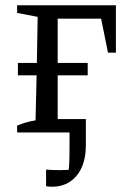

<svg xmlns="http://www.w3.org/2000/svg" viewBox="-20 -503 482 729"><path d="M45 0V-26Q59 -32 77 -37.5Q95 -43 115 -46L119 -217H48V-264H120L123 -439L45 -454V-483H420V-303H390L364 -432H199V-264H313V-217H199V-51H306V48Q306 122 271 164Q236 206 177 206Q165 206 155 204V141Q169 142 181 142.5Q193 143 206 143Q221 143 241 142Q243 122 243.5 98Q244 74 244 46Q244 22 244 0Z"/></svg>

Font: Piazzolla
Style: Regular
Weight: 400
Designer: Juan Pablo del Peral
Foundry: Huerta Tipografica
Version: Version 1.330